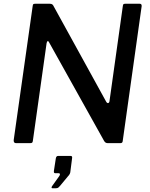

<svg xmlns="http://www.w3.org/2000/svg" viewBox="-20 -762 797 1022"><path d="M724 -742Q735 -742 734 -729L633 -10Q632 0 620 0H554Q548 0 543 -2.5Q538 -5 534 -12L241 -537Q238 -544 234 -543Q230 -542 228 -532L155 -13Q154 -5 151 -2.5Q148 0 139 0H65Q58 0 55 -5Q52 -10 53 -17L154 -730Q155 -738 157.5 -740Q160 -742 168 -742H245Q254 -742 258.5 -738.5Q263 -735 266 -728L545 -221Q550 -212 556 -213.5Q562 -215 563 -225L634 -731Q635 -738 637.5 -740Q640 -742 647 -742ZM259 240Q255 240 254.5 237Q254 234 257 229L295 176Q300 169 299 164.5Q298 160 292 160H275Q270 160 268 157.5Q266 155 267 147L277 82Q279 68 289 68H356Q365 68 364 78L354 156Q352 164 348 169L299 228Q295 233 290.5 236.5Q286 240 278 240Z"/></svg>

Font: Libre Franklin Thin Medium
Style: Italic
Weight: 500
Italic angle: -8°
Version: Version 3.000